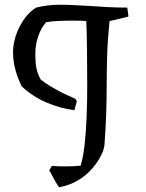

<svg xmlns="http://www.w3.org/2000/svg" viewBox="-20 -672 618 810"><path d="M229 118Q217 100 207 82Q197 64 188 46L199 28Q210 29 224 29.5Q238 30 254 30Q289 30 320 27Q331 -8 337 -62Q343 -116 345.5 -180.5Q348 -245 348 -310Q348 -394 347 -468Q346 -542 344 -583Q325 -585 291 -585Q257 -585 224.5 -583.5Q192 -582 174 -578Q152 -552 140.5 -517Q129 -482 129 -445Q129 -402 135 -378.5Q141 -355 152 -336Q171 -321 198 -305Q225 -289 252 -276Q279 -263 298 -255L304 -245L294 -207Q233 -215 176 -239.5Q119 -264 72 -307Q35 -381 35 -452Q35 -484 46 -519Q57 -554 78.5 -586.5Q100 -619 132 -640Q182 -652 231 -652Q259 -652 291 -650.5Q323 -649 356 -647Q395 -644 436 -642Q477 -640 517 -640L522 -602L442 -583Q434 -501 432 -435Q430 -369 430 -305Q430 -250 428 -192Q426 -134 421 -64Q420 -44 406.5 -16.5Q393 11 369 39Q345 67 309.5 88.5Q274 110 229 118Z"/></svg>

Font: Labrada
Style: Regular
Weight: 400
Designer: Mercedes Jáuregui
Foundry: Omnibus-Type Team
Version: Version 1.000; ttfautohint (v1.8.4.7-5d5b)